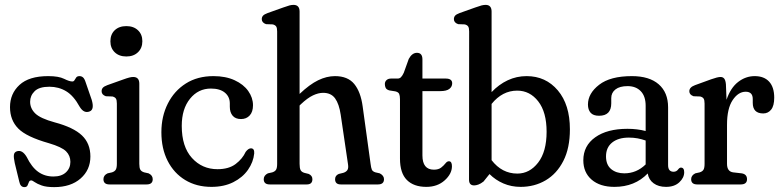

<svg xmlns="http://www.w3.org/2000/svg" viewBox="-20 -756 3197 787"><path d="M199 -32.5Q232 -32.5 250.2 -49.5Q268.5 -66.5 268.5 -92.5Q268.5 -118 250.8 -135.8Q233 -153.5 180.5 -169Q88.5 -195 54.8 -229.2Q21 -263.5 21 -317Q21 -372 60 -408Q99 -444 177.5 -444Q220.5 -444 242.5 -433Q264.5 -422 276.5 -422Q282.5 -422 285.5 -427.5Q288.5 -433 292.5 -438.5Q296.5 -444 306 -444Q314 -444 320.2 -438.8Q326.5 -433.5 331.5 -417.5L356 -346.5Q367.5 -307.5 348 -299.5Q324 -289.5 306.5 -318.5Q282 -363.5 251.2 -382Q220.5 -400.5 182.5 -400.5Q140.5 -400.5 122 -382.2Q103.5 -364 103.5 -339Q103.5 -311.5 124.5 -291Q145.5 -270.5 204 -254.5Q281 -234 315.8 -201Q350.5 -168 350.5 -114.5Q350.5 -59.5 310.2 -24.2Q270 11 202 11Q169.5 11 150.8 4.2Q132 -2.5 122.2 -9.5Q112.5 -16.5 108 -16.5Q101 -16.5 98.5 -9.5Q96 -2.5 92.8 4.2Q89.5 11 80 11Q63.5 11 59 -11.5L40.5 -87.5Q35.5 -110.5 37 -121.5Q38.5 -132.5 49.5 -136Q71.5 -143 89.5 -112.5Q110 -70.5 136.8 -51.5Q163.5 -32.5 199 -32.5Z M498 -524.5Q468 -524.5 450.2 -541.8Q432.5 -559 432.5 -586.5Q432.5 -615 450.2 -632Q468 -649 498 -649Q527.5 -649 545.5 -632Q563.5 -615 563.5 -587Q563.5 -559 545.5 -541.8Q527.5 -524.5 498 -524.5ZM551 -413V-84.5Q551 -68 555.2 -60.5Q559.5 -53 571 -49.5L589 -45.5Q606 -37.5 606 -21.5Q606 0 581 0H429Q404 0 404 -21.5Q404 -37.5 421 -45.5L439 -49.5Q450 -53 454.5 -60.5Q459 -68 459 -84.5V-331.5Q459 -346 455 -352Q451 -358 441 -360.5L414 -361.5Q396.5 -367.5 396.5 -382Q396.5 -390.5 401.5 -396.2Q406.5 -402 420 -407L484.5 -430Q501 -436 510 -438.2Q519 -440.5 526 -440.5Q551 -440.5 551 -413Z M1017 -324.5Q1017 -297.5 1003.5 -282.8Q990 -268 968 -268Q945 -268 933.5 -281.8Q922 -295.5 922 -318.5V-332Q922 -359.5 901.8 -376.2Q881.5 -393 844.5 -393Q792.5 -393 758.8 -351.2Q725 -309.5 725 -240Q725 -154.5 766.8 -108.5Q808.5 -62.5 871.5 -62.5Q918 -62.5 946 -83.8Q974 -105 987 -133.5Q998 -148 1008.5 -148Q1023.5 -148 1022 -127Q1018.5 -91.5 996.5 -60Q974.5 -28.5 936.2 -9.2Q898 10 846.5 10Q785.5 10 739.2 -18Q693 -46 667.2 -96.5Q641.5 -147 641.5 -214Q641.5 -279 667.8 -331.2Q694 -383.5 741.8 -413.8Q789.5 -444 855 -444Q905 -444 941.5 -427.2Q978 -410.5 997.5 -383Q1017 -355.5 1017 -324.5Z M1208 -708.5V-371Q1249 -410 1284 -427Q1319 -444 1353 -444Q1405.5 -444 1432 -411.8Q1458.5 -379.5 1466.5 -320L1499 -84.5Q1501 -68 1504.2 -60.5Q1507.5 -53 1519 -49.5L1536.5 -45.5Q1554 -36.5 1554 -21.5Q1554 0 1529 0H1377Q1353.5 0 1353.5 -21.5Q1353.5 -36.5 1368.5 -43L1387 -47.5Q1398.5 -51 1403.8 -58.8Q1409 -66.5 1406.5 -82.5L1376.5 -286Q1370 -330 1353.5 -352.8Q1337 -375.5 1304.5 -375.5Q1285 -375.5 1262.8 -365Q1240.5 -354.5 1213 -328.5L1208 -323.5V-84.5Q1208 -67 1212 -59Q1216 -51 1227.5 -47.5L1245.5 -43Q1260.5 -36 1260.5 -21.5Q1260.5 0 1237.5 0H1086Q1061 0 1061 -21.5Q1061 -37 1078 -45.5L1096 -49.5Q1107 -53 1111.5 -60.2Q1116 -67.5 1116 -84.5V-627Q1116 -641.5 1112 -647.5Q1108 -653.5 1098 -656L1070.5 -657Q1053 -663 1053 -677.5Q1053 -686 1058.2 -691.8Q1063.5 -697.5 1077 -702.5L1141.5 -725.5Q1158 -731.5 1166.8 -733.8Q1175.5 -736 1183 -736Q1208 -736 1208 -708.5Z M1600.5 -381.5 1575.5 -385.5Q1564 -389 1560.8 -396Q1557.5 -403 1557.5 -411.5Q1557.5 -421 1564.2 -427.5Q1571 -434 1583 -434H1610Q1617.5 -434 1623 -439Q1628.5 -444 1635 -457.5L1655.5 -514.5Q1669 -539.5 1689 -539.5Q1711.5 -539.5 1711.5 -512.5V-434H1807Q1833.5 -434 1833.5 -414.5Q1833.5 -400.5 1821.8 -391.5Q1810 -382.5 1784.5 -382.5H1711.5V-119Q1711.5 -60.5 1758.5 -60.5Q1777.5 -60.5 1788.2 -69Q1799 -77.5 1805.8 -86.2Q1812.5 -95 1820 -95Q1832.5 -95 1832.5 -74.5Q1832.5 -43.5 1802.8 -16.8Q1773 10 1727.5 10Q1676 10 1647.8 -18.2Q1619.5 -46.5 1619.5 -106V-349.5Q1619.5 -363.5 1616.2 -371Q1613 -378.5 1600.5 -381.5Z M1995 -708.5V-378.5Q2025 -410 2061.2 -427Q2097.5 -444 2138.5 -444Q2217 -444 2266.5 -385.5Q2316 -327 2316 -226Q2316 -149 2289.2 -96.5Q2262.5 -44 2216.8 -17Q2171 10 2114 10Q2076 10 2043.5 -4Q2011 -18 1986.5 -42.5L1962 -12Q1950.5 -3 1940.8 0.5Q1931 4 1923.5 4Q1902.5 4 1902.5 -19.5L1903 -627Q1903 -641.5 1899 -647.5Q1895 -653.5 1885 -656L1858 -657Q1840.5 -663 1840.5 -677.5Q1840.5 -686 1845.5 -691.8Q1850.5 -697.5 1864 -702.5L1928.5 -725.5Q1945 -731.5 1954 -733.8Q1963 -736 1970.5 -736Q1995 -736 1995 -708.5ZM2100 -384.5Q2039 -384.5 1995 -330V-99.5Q2037.5 -44.5 2100.5 -44.5Q2151 -44.5 2185.8 -89.5Q2220.5 -134.5 2220.5 -216Q2220.5 -296.5 2186.2 -340.5Q2152 -384.5 2100 -384.5Z M2371 -99Q2371 -158.5 2419.8 -193.2Q2468.5 -228 2552 -228Q2591.5 -228 2626.5 -219V-322.5Q2626.5 -361.5 2606.5 -382.2Q2586.5 -403 2552.5 -403Q2520 -403 2502.8 -389.5Q2485.5 -376 2485.5 -354V-332.5Q2485.5 -281.5 2435.5 -281.5Q2411.5 -281.5 2400.8 -294Q2390 -306.5 2390 -327.5Q2390 -373 2435.8 -408.5Q2481.5 -444 2570 -444Q2641.5 -444 2680 -410.5Q2718.5 -377 2718.5 -316V-79Q2718.5 -52 2741 -52Q2753 -52 2760 -62Q2765.5 -69 2771 -69Q2784.5 -69 2784.5 -50Q2784.5 -27.5 2764.5 -8.8Q2744.5 10 2710 10Q2679 10 2659 -4.8Q2639 -19.5 2635 -45Q2582 10 2498.5 10Q2439.5 10 2405.2 -19.5Q2371 -49 2371 -99ZM2464 -115Q2464 -80.5 2485 -63Q2506 -45.5 2539 -45.5Q2589 -45.5 2626.5 -82V-180Q2611 -185.5 2594 -188.8Q2577 -192 2557.5 -192Q2514.5 -192 2489.2 -171.8Q2464 -151.5 2464 -115Z M2955.5 -410.5 2958 -347Q2974.5 -396 3005.5 -420Q3036.5 -444 3073.5 -444Q3112 -444 3132.8 -421.2Q3153.5 -398.5 3153.5 -355.5Q3153.5 -322.5 3141 -306.8Q3128.5 -291 3108.5 -291Q3065.5 -291 3065.5 -334.5V-350Q3065.5 -380 3036.5 -380Q3006 -380 2983 -345.5Q2960 -311 2960 -244.5V-84.5Q2960 -53 2985 -49.5L3020 -45.5Q3042 -42 3042 -21.5Q3042 0 3016 0H2838Q2813 0 2813 -21.5Q2813 -37 2830 -45.5L2848 -49.5Q2859 -53 2863.5 -60.2Q2868 -67.5 2868 -84.5V-331.5Q2868 -346 2864 -352Q2860 -358 2850 -360.5L2823 -361.5Q2805.5 -367.5 2805.5 -382Q2805.5 -398.5 2829 -407L2895 -431Q2921.5 -440.5 2933.5 -440.5Q2943 -440.5 2948.5 -433.8Q2954 -427 2955.5 -410.5Z"/></svg>

Font: Fraunces 144pt SuperSoft
Style: Regular
Weight: 400
Version: Version 1.000;[b76b70a41]